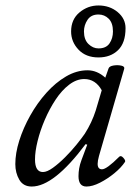

<svg xmlns="http://www.w3.org/2000/svg" viewBox="-20 -669 488 702"><path d="M96 13Q65 13 50.5 -12Q36 -37 36 -69Q36 -109 50.5 -155Q65 -201 90.5 -246.5Q116 -292 149.5 -329.5Q183 -367 221.5 -389.5Q260 -412 300 -412Q335 -412 365 -385L377 -419Q380 -427 395 -429.5Q410 -432 423.5 -429Q437 -426 434 -417L342 -99Q337 -81 337 -70Q337 -50 353 -50Q370 -50 416 -96Q422 -102 431 -92Q440 -82 437 -77Q423 -56 398 -35.5Q373 -15 345.5 -1Q318 13 296 13Q267 13 267 -25Q267 -39 269.5 -53.5Q272 -68 278 -84L299 -140L293 -142Q177 13 96 13ZM137 -40Q152 -40 173.5 -55.5Q195 -71 218 -94Q241 -117 260 -140.5Q279 -164 290 -180Q316 -221 330 -265L352 -339Q329 -380 288 -380Q260 -380 233 -359.5Q206 -339 183.5 -305Q161 -271 144 -231.5Q127 -192 117.5 -153.5Q108 -115 108 -86Q108 -40 137 -40ZM340 -459Q294 -459 267 -487.5Q240 -516 240 -554Q240 -598 270.5 -623.5Q301 -649 340 -649Q381 -649 410 -625Q439 -601 439 -566Q439 -512 411.5 -485.5Q384 -459 340 -459ZM340 -492Q368 -492 380.5 -510.5Q393 -529 393 -554Q393 -585 377.5 -600.5Q362 -616 340 -616Q313 -616 300 -596.5Q287 -577 287 -554Q287 -524 303.5 -508Q320 -492 340 -492Z"/></svg>

Font: Junicode
Style: Italic
Weight: 400
Italic angle: -11°
Designer: Peter S. Baker
Version: Version 2.100; ttfautohint (v1.8.4)